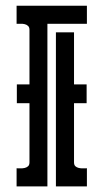

<svg xmlns="http://www.w3.org/2000/svg" viewBox="-20 -664 369 684"><path d="M85 -296.4H40V-363.3H85V-557.6Q85 -566.9 80.1 -571.5Q75.2 -576.2 68.1 -577.9Q61 -579.6 53.2 -579.3Q45.4 -579.1 39.1 -579.1V-643.6H289.6V-579.1H148.9V0H39.1V-64.5Q45.4 -64.5 53.2 -64.2Q61 -64 68.1 -65.7Q75.2 -67.4 80.1 -71.8Q85 -76.2 85 -85.9ZM243.7 -363.3H288.6V-296.4H243.7V-85.9Q243.7 -76.2 248.5 -71.8Q253.4 -67.4 260.5 -65.7Q267.6 -64 275.4 -64.2Q283.2 -64.5 289.6 -64.5V0H179.2V-548.8H243.7Z"/></svg>

Font: Isar CAT
Style: Regular
Weight: 400
Designer: Digitized by Peter Wiegel
Foundry: CAT-Fonts, Peter Wiegel
Version: Version 1.000; ttfautohint (v1.3)